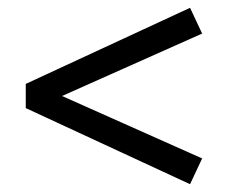

<svg xmlns="http://www.w3.org/2000/svg" viewBox="-20 -476 590 492"><path d="M139 -230 498 -70 467 -4 46 -199V-261L467 -456L498 -390Z"/></svg>

Font: Ysabeau Semibold
Style: Italic
Weight: 600
Italic angle: -12°
Designer: Christian Thalmann (Catharsis Fonts)
Version: Version 0.003